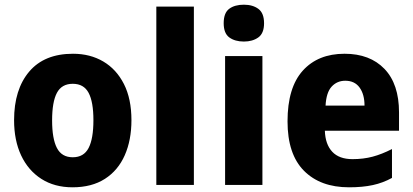

<svg xmlns="http://www.w3.org/2000/svg" viewBox="-20 -788 1758 818"><path d="M540 -276Q540 -191 511.5 -126.5Q483 -62 427 -26Q371 10 289 10Q212 10 156 -26Q100 -62 70 -126Q40 -190 40 -276Q40 -407 104.5 -483Q169 -559 291 -559Q364 -559 420 -526Q476 -493 508 -430Q540 -367 540 -276ZM202 -275Q202 -197 222.5 -157.5Q243 -118 290 -118Q337 -118 357.5 -157.5Q378 -197 378 -276Q378 -354 357.5 -392.5Q337 -431 290 -431Q243 -431 222.5 -392.5Q202 -354 202 -275Z M806 0H646V-760H806Z M1019 -768Q1057 -768 1081 -750Q1105 -732 1105 -689Q1105 -646 1080.5 -628.5Q1056 -611 1019 -611Q981 -611 957 -628.5Q933 -646 933 -689Q933 -733 956.5 -750.5Q980 -768 1019 -768ZM1098 -549V0H939V-549Z M1448 -559Q1556 -559 1618 -494.5Q1680 -430 1680 -309V-231H1364Q1366 -173 1395.5 -141.5Q1425 -110 1482 -110Q1528 -110 1567.5 -120.5Q1607 -131 1650 -153V-30Q1612 -9 1568.5 0.5Q1525 10 1467 10Q1345 10 1275 -60.5Q1205 -131 1205 -271Q1205 -415 1270 -487Q1335 -559 1448 -559ZM1451 -444Q1416 -444 1393 -419Q1370 -394 1367 -338H1533Q1533 -386 1512 -415Q1491 -444 1451 -444Z"/></svg>

Font: Noto Sans Sinhala SemiCondensed ExtraBold
Style: Regular
Weight: 800
Width: 4
Designer: Jelle Bosma - Monotype Design Team
Foundry: Monotype Imaging Inc.
Version: Version 2.006; ttfautohint (v1.8.4.7-5d5b)